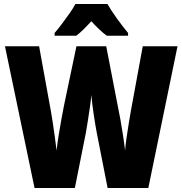

<svg xmlns="http://www.w3.org/2000/svg" viewBox="-20 -947 919 967"><path d="M874 -714 727 0H522L467 -280Q460 -317 452 -370.5Q444 -424 440 -469Q438 -443 433 -408Q428 -373 422.5 -339Q417 -305 413 -281L357 0H154L5 -714H177L236 -389Q240 -367 245.5 -331.5Q251 -296 256 -258Q261 -220 265 -189Q269 -227 276 -269.5Q283 -312 290 -350.5Q297 -389 302 -414L365 -714H515L573 -414Q579 -387 586 -347.5Q593 -308 599.5 -266Q606 -224 610 -189Q612 -216 617 -251Q622 -286 628 -322.5Q634 -359 639 -388L699 -714ZM521 -927Q540 -894 568 -855Q596 -816 625 -781V-767H518Q500 -780 481 -798Q462 -816 440 -840Q417 -815 398.5 -797Q380 -779 364 -767H255V-781Q270 -798 290.5 -825Q311 -852 330.5 -880Q350 -908 360 -927Z"/></svg>

Font: Noto Sans Telugu Condensed Black
Style: Regular
Weight: 900
Width: 3
Designer: Jelle Bosma - Monotype Design Team
Foundry: Monotype Imaging Inc.
Version: Version 2.005; ttfautohint (v1.8.4.7-5d5b)